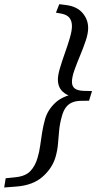

<svg xmlns="http://www.w3.org/2000/svg" viewBox="-92 -744 450 894"><path d="M336.5 -320 322.5 -275 283.5 -274.5Q260 -274 243 -266.5Q226 -259 214.8 -244Q203.5 -229 196.5 -204.5Q186.5 -169 183.5 -137Q180.5 -105 178 -74.2Q175.5 -43.5 166.5 -12.5Q151.5 39 106.5 78.8Q61.5 118.5 -14.5 124.5L-72.5 129L-65.5 86L-22 81.5Q26.5 77 49.5 52.5Q72.5 28 83 -9.5Q91 -36 95 -65.5Q99 -95 104 -126.2Q109 -157.5 118 -190Q130 -231.5 164.2 -264.2Q198.5 -297 257.5 -307L252.5 -291.5Q225.5 -298 208.8 -310Q192 -322 184.8 -338Q177.5 -354 177.5 -373.5Q177.5 -394 187.2 -427Q197 -460 210.2 -497Q223.5 -534 233.2 -567.2Q243 -600.5 243 -622.5Q243 -646 231.5 -660.8Q220 -675.5 194 -680.5L168.5 -685L184 -724.5L216 -720.5Q266 -714 292.2 -683.8Q318.5 -653.5 318.5 -613.5Q318.5 -588 307 -554Q295.5 -520 280.5 -484.2Q265.5 -448.5 254.2 -416.5Q243 -384.5 243 -363Q243 -342 256.2 -332Q269.5 -322 296.5 -321Z"/></svg>

Font: Newsreader 12pt
Style: Italic
Weight: 400
Italic angle: -17°
Version: Version 1.003